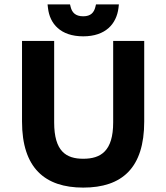

<svg xmlns="http://www.w3.org/2000/svg" viewBox="-20 -840 755 872"><path d="M358 12C534 12 635 -77 635 -288V-654H494V-284C494 -154 438 -119 358 -119C280 -119 226 -153 226 -284V-654H80V-288C80 -77 184 12 358 12ZM518 -803 520 -820H416L413 -808C407 -784 393 -766 358 -766C322 -766 307 -784 301 -808L298 -820H196L198 -803C206 -733 254 -675 358 -675C461 -675 509 -733 518 -803Z"/></svg>

Font: Falling Sky
Style: Bd+
Weight: 400
Designer: Paul D. Hunt
Foundry: Adobe Systems Incorporated
Version: Version 1.02